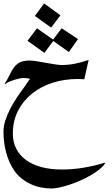

<svg xmlns="http://www.w3.org/2000/svg" viewBox="-20 -760 643 1102"><path d="M273.4 -601.6 180.2 -668.5 233.4 -740.2 326.7 -671.9ZM375 -461.4 285.6 -524.9 234.9 -456.5 137.7 -525.9 192.4 -597.7 284.7 -532.7 334 -597.7 427.7 -535.6ZM583 178.7Q571.3 195.8 549.6 213.1Q527.8 230.5 500.2 246.3Q472.7 262.2 441.7 275.9Q410.6 289.6 380.1 299.8Q349.6 310.1 322 315.9Q294.4 321.8 273.9 321.8Q244.6 321.8 214.6 315.7Q184.6 309.6 156.7 296.9Q128.9 284.2 104.2 264.6Q79.6 245.1 61 217.8Q30.3 172.4 15.1 115Q0 57.6 0 -3.4Q0 -35.6 10.7 -69.1Q21.5 -102.5 39.1 -136.2Q56.6 -169.9 79.3 -203.6Q102.1 -237.3 126.5 -270Q130.4 -276.9 136.5 -285.6Q142.6 -294.4 152.3 -307.1Q134.8 -312.5 115.7 -312.5Q106.9 -312.5 92.3 -309.6Q77.6 -306.6 62 -301.8Q46.4 -296.9 32.2 -290.8Q18.1 -284.7 10.7 -277.8L6.8 -281.2Q18.1 -293.9 35.2 -330.1Q47.4 -355.5 59.1 -371.6Q70.8 -387.7 84.5 -396.7Q98.1 -405.8 114.7 -409.2Q131.3 -412.6 152.8 -412.6Q161.1 -412.6 175.3 -410.6Q189.5 -408.7 206.5 -405.8Q223.6 -402.8 242.2 -399.7Q260.7 -396.5 277.8 -393.6Q294.9 -390.6 309.1 -388.7Q323.2 -386.7 331.5 -386.7Q369.6 -386.7 408 -394Q446.3 -401.4 488.8 -416L463.9 -305.2Q444.3 -306.6 425.3 -306.6Q348.6 -306.6 281 -284.7Q213.4 -262.7 162.8 -221.9Q112.3 -181.2 83 -123.3Q53.7 -65.4 53.7 6.8Q53.7 55.7 73.5 94Q93.3 132.3 129.6 158.7Q166 185.1 217.8 199Q269.5 212.9 333.5 212.9Q454.1 212.9 580.1 174.3Z"/></svg>

Font: XB Khoramshahr
Style: Regular
Weight: 400
Designer: Behnam
Foundry: Irmug
Version: Version 8.005 2009